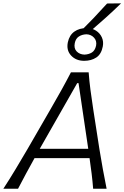

<svg xmlns="http://www.w3.org/2000/svg" viewBox="-48 -1156 761 1176"><path d="M-27.5 0Q10 -57.5 48.5 -121.5Q87 -185.5 120.5 -243L262 -488Q298.5 -551 328 -604Q357.5 -657 386.5 -713H495Q499 -659.5 506 -605.8Q513 -552 523 -487L561 -242Q570.5 -183 582 -119.8Q593.5 -56.5 605 0H522.5Q519 -45 513.2 -92.8Q507.5 -140.5 500.5 -187.5H163.5Q137.5 -141 112 -93.5Q86.5 -46 62.5 0ZM206 -263Q201 -253.5 195.5 -244.5H492.5Q491.5 -252.5 490 -261.5L433 -647H425ZM467.5 -783.5Q417.5 -783.5 387.5 -815.8Q357.5 -848 367.5 -897Q377 -941 407.5 -962.5Q438 -984 482.5 -984Q516 -984 540.2 -968.2Q564.5 -952.5 576 -926.8Q587.5 -901 581.5 -871Q572.5 -824 541.8 -803.8Q511 -783.5 467.5 -783.5ZM469 -821.5Q495.5 -822.5 514.8 -834.5Q534 -846.5 540.5 -876.5Q546 -905.5 528 -925.2Q510 -945 481.5 -946Q454 -945 434.8 -932.2Q415.5 -919.5 410 -892Q403.5 -860 421.5 -841.2Q439.5 -822.5 469 -821.5ZM437 -955.5Q482 -1000 524.8 -1044.8Q567.5 -1089.5 608 -1134.5L693.5 -1135.5Q646.5 -1089.5 597 -1045.2Q547.5 -1001 496 -956.5Z"/></svg>

Font: Commissioner Flair Light
Style: Italic
Weight: 300
Italic angle: -12°
Designer: Kostas Bartsokas
Foundry: Kostas Bartsokas
Version: Version 1.000; ttfautohint (v1.8.3)